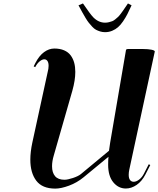

<svg xmlns="http://www.w3.org/2000/svg" viewBox="-20 -1084 917 1113"><path d="M435.1 -1053.2 460.9 -1064Q503.4 -1001.5 520.5 -983.9Q551.3 -952.6 588.9 -952.6Q600.6 -952.6 611.6 -955.3Q622.6 -958 630.9 -961.2Q639.2 -964.4 648.7 -972.4Q658.2 -980.5 663.8 -985.4Q669.4 -990.2 679 -1002.9Q688.5 -1015.6 692.4 -1021.2Q696.3 -1026.9 707 -1042.5Q717.8 -1058.1 721.7 -1064L742.7 -1053.2Q729 -1022.9 718.5 -1002.4Q708 -981.9 693.4 -960.4Q678.7 -939 664.1 -926.3Q649.4 -913.6 630.1 -905.5Q610.8 -897.5 588.9 -897.5Q574.2 -897.5 560.8 -901.6Q547.4 -905.8 536.6 -911.4Q525.9 -917 514.4 -929.4Q502.9 -941.9 494.9 -951.9Q486.8 -961.9 475.1 -981.4Q463.4 -1001 456.1 -1014.4Q448.7 -1027.8 435.1 -1053.2ZM175.3 -699.2 185.1 -718.8Q207 -761.2 235.6 -782Q264.2 -802.7 294.9 -802.7Q327.6 -802.7 351.8 -792.2Q376 -781.7 389.9 -762.7Q403.8 -743.7 410.2 -720Q416.5 -696.3 416.5 -667Q416.5 -619.1 399.4 -558.1L292 -183.6Q281.7 -149.4 281.7 -120.1Q281.7 -83.5 299.3 -62.7Q316.9 -42 353.5 -42Q372.1 -42 402.8 -52.2Q433.6 -62.5 448.7 -74.7L611.8 -210Q614.3 -232.9 618.7 -257.8L710.4 -794.4Q710.4 -796.4 712.9 -797.6Q715.3 -798.8 717.8 -799.3L720.2 -799.8H811Q837.9 -799.8 857.7 -795.9Q877.4 -792 877.4 -785.2Q877.4 -784.7 877 -784.2L729.5 -100.6Q726.1 -85 726.1 -70.8Q726.1 -50.3 733.9 -40.3Q741.7 -30.3 754.9 -30.3Q770 -30.3 786.6 -43Q803.2 -55.7 814 -76.7L842.3 -131.8L851.1 -127.4L822.8 -72.3Q802.7 -33.2 772.2 -12.2Q741.7 8.8 709.5 8.8Q666.5 8.8 636.7 -27.3Q606.9 -63.5 606.9 -129.4Q606.9 -155.3 608.9 -175.3L464.4 -56.2Q426.3 -24.9 380.1 -7.8Q334 9.3 300.3 9.3Q225.1 9.3 190.4 -36.4Q155.8 -82 155.8 -158.7Q155.8 -203.1 167.5 -257.8L256.3 -666Q261.7 -685.5 261.7 -702.6Q261.7 -721.2 254.9 -730.7Q248 -740.2 236.8 -740.2Q224.1 -740.2 209.5 -728Q194.8 -715.8 184.1 -694.8Z"/></svg>

Font: QumpellkaNo12
Style: Regular
Weight: 500
Designer: gluk (gluksza@wp.pl)
Foundry: gluk (gluksza@wp.pl)
Version: Version 00.480